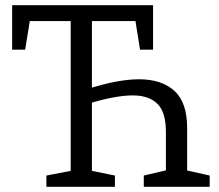

<svg xmlns="http://www.w3.org/2000/svg" viewBox="-20 -718 840 738"><path d="M158.3 0V-43.3L268 -64.3L251.7 -42.3V-651.7L269.7 -637H77.3L97.3 -654.3L76.7 -527H26.7V-698H568.3V-527H518.3L498.3 -651.7L517.7 -637H315.3L333.3 -651.7V-366.7L317.7 -376.3Q374.3 -394.3 423.7 -403.8Q473 -413.3 514.3 -413.3Q601.3 -413.3 650.3 -368.8Q699.3 -324.3 699.3 -226V-47.3L683 -66.3L786 -43.3V0H532.7V-43.3L631 -66.3L617.7 -47V-211.7Q617.7 -287.3 584.8 -319.3Q552 -351.3 490 -351.3Q456 -351.3 412.5 -343Q369 -334.7 318.3 -319L333.3 -336.3V-42.3L317.7 -64.3L421.7 -43.3V0Z"/></svg>

Font: Bitter Thin
Style: Regular
Weight: 100
Designer: Sol Matas, and Bitter project Authors
Foundry: Sol Matas
Version: Version 2.002